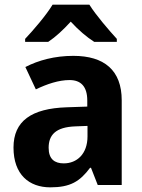

<svg xmlns="http://www.w3.org/2000/svg" viewBox="-20 -795 609 825"><path d="M364 -775H206C179 -730 123 -665 88 -628V-615H187C220 -637 251 -666 284 -702C317 -666 352 -636 385 -615H482V-628C449 -664 392 -730 364 -775ZM295 -555C215 -555 145 -536 89 -507L134 -411C182 -434 232 -451 279 -451C326 -451 355 -425 355 -363V-337L267 -334C115 -329 38 -275 38 -161C38 -44 106 10 196 10C282 10 323 -15 367 -74H371L400 0H503V-364C503 -493 428 -555 295 -555ZM356 -254V-209C356 -133 310 -93 254 -93C215 -93 189 -111 189 -160C189 -214 218 -249 304 -252Z"/></svg>

Font: Noto Sans Display
Style: Bold
Weight: 700
Designer: Monotype Design Team
Foundry: Monotype Imaging Inc.
Version: Version 1.900